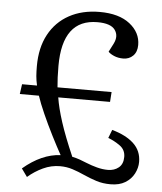

<svg xmlns="http://www.w3.org/2000/svg" viewBox="-53 -771 700 831"><g transform="rotate(5 297.5 -355.5)"><path d="M70 -21Q150 -89 232 -93Q213 -127 189.5 -173.5Q166 -220 146 -265Q126 -310 116 -341H33L39 -384H104Q99 -406 97.5 -424.5Q96 -443 96 -468Q96 -548 127 -605.5Q158 -663 214.5 -694Q271 -725 347 -725Q431 -725 478 -688Q525 -651 525 -597Q525 -567 508 -550Q491 -533 465 -533Q443 -533 425.5 -540.5Q408 -548 400 -557L419 -594Q436 -628 417.5 -654Q399 -680 341 -680Q189 -680 189 -477Q189 -449 190 -427Q191 -405 193 -384H428L425 -341H200Q207 -296 226.5 -235.5Q246 -175 283 -90Q299 -87 316 -81Q333 -75 347 -69Q369 -60 393.5 -53.5Q418 -47 441 -47Q469 -47 488 -62.5Q507 -78 507 -109Q507 -140 482.5 -157.5Q458 -175 431 -185L445 -221Q506 -204 539.5 -172.5Q573 -141 573 -93Q573 -67 560 -42Q547 -17 521.5 -1.5Q496 14 458 14Q424 14 396 5Q368 -4 339 -17Q315 -28 289 -36.5Q263 -45 234 -45Q196 -45 160.5 -28.5Q125 -12 95 14Z"/></g></svg>

Font: Literata 36pt
Style: Italic
Weight: 400
Italic angle: -2°
Designer: Latin by Veronika Burian and Jose Scaglione. Greek by Irene Vlachou. Cyrillic by Vera Evstafieva
Foundry: TypeTogether
Version: Version 3.002